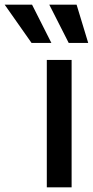

<svg xmlns="http://www.w3.org/2000/svg" viewBox="-129 -802 398 822"><path d="M71.4 0V-545.5H177.6V0ZM6 -618.3 -109 -782H8.2L90.9 -618.3ZM165.1 -618.3 82 -782H198.9L248.6 -618.3Z"/></svg>

Font: InterMG Medium
Style: Regular
Weight: 500
Designer: Rasmus Andersson
Foundry: rsms
Version: Version 3.019;December 26, 2023;FontCreator 15.0.0.2955 64-b